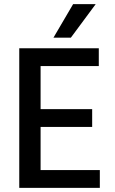

<svg xmlns="http://www.w3.org/2000/svg" viewBox="-20 -907 554 927"><path d="M322 -725H238L333 -887H442ZM462 0H73V-674H457V-588H176V-380H425V-294H176V-86H462Z"/></svg>

Font: Hind Guntur Medium
Style: Regular
Weight: 500
Designer: Manushi Parikh, Hitesh Malaviya
Foundry: Indian Type Foundry
Version: Version 1.000;PS 1.0;hotconv 1.0.86;makeotf.lib2.5.63406; tt